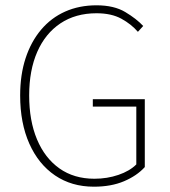

<svg xmlns="http://www.w3.org/2000/svg" viewBox="-20 -692 640 724"><path d="M334 12Q250 12 187.5 -30.5Q125 -73 90.5 -150.5Q56 -228 56 -332Q56 -410 76.5 -472.5Q97 -535 135 -580Q173 -625 226 -648.5Q279 -672 344 -672Q410 -672 452.5 -646.5Q495 -621 520 -594L500 -572Q475 -601 437.5 -621.5Q400 -642 344 -642Q265 -642 208 -604Q151 -566 120.5 -496.5Q90 -427 90 -332Q90 -237 119.5 -166.5Q149 -96 204 -57Q259 -18 336 -18Q384 -18 426.5 -32.5Q469 -47 494 -72V-290H330V-318H526V-62Q496 -29 447.5 -8.5Q399 12 334 12Z"/></svg>

Font: Source Sans 3 VF
Style: Regular
Weight: 200
Designer: Paul D. Hunt
Foundry: Adobe
Version: Version 3.046;hotconv 1.0.118;makeotfexe 2.5.65603